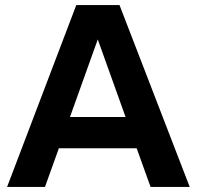

<svg xmlns="http://www.w3.org/2000/svg" viewBox="-20 -740 779 760"><path d="M576 0H731L453 -720H282L8 0H158L213 -153H521ZM257 -277 367 -584 477 -277Z"/></svg>

Font: Aspekta 650
Style: Regular
Weight: 650
Designer: Ivo Dolenc
Version: Version 2.000